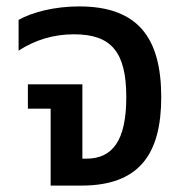

<svg xmlns="http://www.w3.org/2000/svg" viewBox="-20 -579 580 599"><path d="M138 0H234C416 0 483 -100 483 -276C483 -459 412 -559 227 -559C148 -559 79 -540 38 -517V-421C89 -454 146 -472 211 -472C327 -472 374 -417 374 -276C374 -140 331 -84 249 -84H237V-316H67V-240H138Z"/></svg>

Font: Noto Sans Thai Medium
Style: Regular
Weight: 500
Designer: Monotype Design Team
Foundry: Monotype Imaging Inc.
Version: Version 1.901